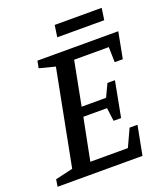

<svg xmlns="http://www.w3.org/2000/svg" viewBox="-147 -842 812 937"><g transform="rotate(-20 259.0 -373.5)"><path d="M-10 0 -4 -37 87 -58 183 -554 101 -575 108 -612H528L502 -476H460L458 -555H278L234 -327H361L392 -393H431L396 -209H357L348 -278H225L182 -60H377L419 -151H460L431 0ZM238 -686 247 -747H491L482 -686Z"/></g></svg>

Font: Manuale Medium
Style: Italic
Weight: 500
Italic angle: -11°
Version: Version 1.002